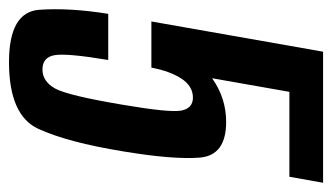

<svg xmlns="http://www.w3.org/2000/svg" viewBox="-178 -543 720 416"><g transform="rotate(90 182.0 -335.0)"><path d="M108.5 5.5Q0 5.5 -4.8 -60Q-9.5 -125.5 4 -209.5H104Q89 -120 93.5 -93.5Q98 -67 124.5 -67Q150.5 -67 165.8 -94.5Q181 -122 201 -241Q218.5 -343.5 213.5 -368.2Q208.5 -393 185.5 -393Q161 -393 144.8 -368.8Q128.5 -344.5 120.5 -303H20.5L86 -675H370L357 -602H173L143.5 -434.5Q186.5 -465 238 -465Q311 -465 315.5 -407.5Q320 -350 302 -242Q282.5 -122 253.2 -58.2Q224 5.5 108.5 5.5Z"/></g></svg>

Font: Anybody Condensed Medium
Style: Italic
Weight: 500
Width: 3
Italic angle: -10°
Designer: Tyler Finck
Foundry: Etcetera Type Company
Version: Version 1.010; ttfautohint (v1.8.3) -l 8 -r 50 -G 200 -x 14 